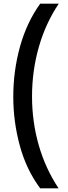

<svg xmlns="http://www.w3.org/2000/svg" viewBox="-20 -819 372 1055"><path d="M53 -287Q53 -430 90 -563Q127 -696 201 -799H303Q230 -690 193 -559.5Q156 -429 156 -289Q156 -150 193 -21Q230 108 302 216H201Q125 114 89 -18Q53 -150 53 -287Z"/></svg>

Font: Noto Sans Sinhala Condensed SemiBold
Style: Regular
Weight: 600
Width: 3
Designer: Jelle Bosma - Monotype Design Team
Foundry: Monotype Imaging Inc.
Version: Version 2.006; ttfautohint (v1.8.4.7-5d5b)